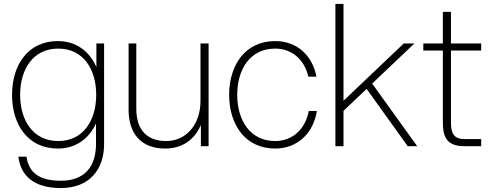

<svg xmlns="http://www.w3.org/2000/svg" viewBox="-20 -740 2481 972"><path d="M288 212C432 212 507 119 507 -11V-520H468V-400C434 -479 367 -532 273 -532C121 -532 41 -411 41 -260C41 -109 121 12 273 12C365 12 431 -39 466 -115V-11C466 106 406 175 288 175C180 175 126 135 114 53H73C85 151 153 212 288 212ZM82 -260C82 -389 147 -494 275 -494C402 -494 467 -389 467 -260C467 -131 402 -26 275 -26C147 -26 82 -131 82 -260Z M670 -190V-520H631V-185C631 -63 695 12 816 12C908 12 967 -38 997 -107V0H1036V-520H995V-229C995 -108 921 -26 822 -26C725 -26 670 -81 670 -190Z M1373 12C1488 12 1567 -68 1584 -178H1543C1527 -90 1464 -26 1373 -26C1246 -26 1181 -131 1181 -260C1181 -389 1246 -494 1373 -494C1461 -494 1522 -435 1541 -352H1582C1562 -457 1486 -532 1373 -532C1222 -532 1140 -411 1140 -260C1140 -109 1222 12 1373 12Z M1678 0H1719V-179L1836 -290L2044 0H2092L1864 -317L2078 -520H2024L1719 -230V-720H1678Z M2222 -680V-520H2123V-484H2222V-121C2222 -55 2236 0 2329 0H2416V-36H2332C2272 -36 2263 -72 2263 -123V-484H2416V-520H2263V-680Z"/></svg>

Font: Aspekta 150
Style: Regular
Weight: 150
Designer: Ivo Dolenc
Version: Version 2.000